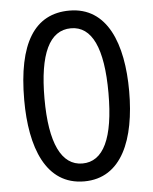

<svg xmlns="http://www.w3.org/2000/svg" viewBox="-53 -768 655 822"><g transform="rotate(-5 275.0 -357.0)"><path d="M501 -358C501 -563 438 -724 276 -724C126 -724 50 -603 50 -359C50 -156 111 10 276 10C438 10 501 -152 501 -358ZM137 -358C137 -549 183 -648 276 -648C366 -648 412 -551 412 -358C412 -163 365 -67 275 -67C185 -67 137 -166 137 -358Z"/></g></svg>

Font: Noto Sans Arabic ExtCond
Style: Regular
Weight: 400
Width: 2
Designer: Monotype Design Team, Nadine Chahine, Nizar Qandah and Khaled Hosny
Foundry: Monotype Imaging Inc.
Version: Version 2.012